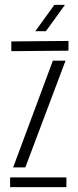

<svg xmlns="http://www.w3.org/2000/svg" viewBox="-20 -768 319 788"><path d="M21.5 0V-40H252.5V0ZM26.5 -558V-598L261 -600V-560ZM34 -81 197 -519H249L84 -81ZM125 -640 203 -748H246.5L168.5 -640Z"/></svg>

Font: Big Shoulders Stencil Text ExtraLight
Style: Regular
Weight: 250
Version: Version 2.001